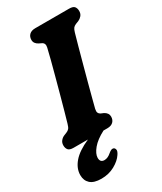

<svg xmlns="http://www.w3.org/2000/svg" viewBox="-229 -782 925 1095"><g transform="rotate(-30 233.5 -234.0)"><path d="M266.5 -130.5Q263 -114 266.8 -105.8Q270.5 -97.5 280 -92.5L298 -85Q323.5 -71.5 323.5 -47.5Q323.5 -26 310 -13Q296.5 0 272 0H246Q193 27.5 166.2 59.8Q139.5 92 139 118.5Q139 149 167 149Q189.5 149 212.5 128.5Q221.5 121 229 117.5Q236.5 114 244.5 116.5Q252.5 119.5 255.2 130.5Q258 141.5 245 160.5Q226 189.5 187 211Q148 232.5 99.5 232.5Q50.5 232.5 27.2 211.5Q4 190.5 4 154.5Q4 110.5 37.8 71Q71.5 31.5 143.5 0H49Q23 0 14 -11.5Q5 -23 5 -40.5Q5 -58 14.8 -70Q24.5 -82 37.5 -87.5L56 -95Q68.5 -100 75.2 -108Q82 -116 87.5 -135.5Q95.5 -162.5 107.5 -205.5Q119.5 -248.5 133.5 -299.5Q147.5 -350.5 161.2 -401.8Q175 -453 186.5 -497Q198 -541 204.5 -570Q211 -597.5 190.5 -607L174 -615Q148 -628.5 148 -652.5Q148 -674 161.5 -687Q175 -700 201 -700H423Q449.5 -700 458.2 -688.8Q467 -677.5 467 -660Q467 -642 457 -630.2Q447 -618.5 433.5 -612.5L414 -605Q401.5 -599.5 395.5 -592Q389.5 -584.5 384 -566Q375 -535.5 362 -487.8Q349 -440 334 -385.2Q319 -330.5 305.2 -278.5Q291.5 -226.5 281 -186.8Q270.5 -147 266.5 -130.5Z"/></g></svg>

Font: Fraunces 72pt S100
Style: Bold Italic
Weight: 700
Italic angle: -16°
Version: Version 1.000; ttfautohint (v1.8.3)